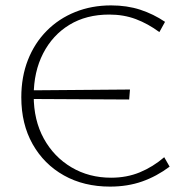

<svg xmlns="http://www.w3.org/2000/svg" viewBox="-20 -685 697 712"><path d="M388 7Q291 7 217 -34.5Q143 -76 101 -150.5Q59 -225 59 -324Q59 -400 83.5 -462.5Q108 -525 153 -570.5Q198 -616 259 -640.5Q320 -665 392 -665Q451 -665 500 -649Q549 -633 592 -604L571 -566Q529 -597 484 -614Q439 -631 385 -631Q300 -631 237.5 -593Q175 -555 140 -487Q105 -419 105 -330Q105 -239 142.5 -171Q180 -103 245 -64.5Q310 -26 392 -26Q450 -26 498.5 -46Q547 -66 589 -102L609 -67Q561 -31 507 -12Q453 7 388 7ZM459 -316 87 -318 89 -350 462 -353Z"/></svg>

Font: Ysabeau Infant ExtraLight
Style: Regular
Weight: 250
Designer: Christian Thalmann (Catharsis Fonts)
Version: Version 2.001;gftools[0.9.30]; featfreeze: ss01,ss02,lnum